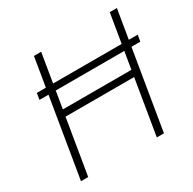

<svg xmlns="http://www.w3.org/2000/svg" viewBox="-159 -893 1064 1058"><g transform="rotate(-30 372.5 -364.0)"><path d="M738.3 -543 731.4 -502.4H89.8L96.7 -543ZM64 0 184.6 -727.5H230.5L175.3 -392.6H611.3L667 -727.5H712.4L591.8 0H546.4L604.5 -350.6H168L109.9 0Z"/></g></svg>

Font: Inter 18pt ExtraLight
Style: Italic
Weight: 250
Italic angle: -9.3988°
Designer: Rasmus Andersson
Foundry: rsms
Version: Version 4.001;git-66647c0bb